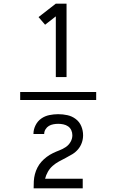

<svg xmlns="http://www.w3.org/2000/svg" viewBox="-20 -868 640 1056"><path d="M287 -444V-778L228 -732L192 -774L287 -848H346V-444ZM509 -318H91V-362H509ZM165 168Q165 148 166 128.5Q167 109 172 90Q177 71 186 53.5Q195 36 208 21.5Q221 7 237 -5Q253 -17 270.5 -25.5Q288 -34 306.5 -41Q325 -48 341.5 -59Q358 -70 368 -87.5Q378 -105 378 -124Q378 -139 372 -152Q366 -165 354.5 -173Q343 -181 328.5 -184Q314 -187 300 -187Q287 -187 273.5 -184.5Q260 -182 249 -175.5Q238 -169 230.5 -157Q223 -145 223 -131Q223 -131 223 -131Q223 -131 223 -131H164Q164 -131 164 -131.5Q164 -132 164 -132Q164 -156 175.5 -179Q187 -202 207 -216Q227 -230 251.5 -235Q276 -240 300 -240Q326 -240 351 -234.5Q376 -229 396.5 -213.5Q417 -198 427 -174Q437 -150 437 -124Q437 -103 430 -83Q423 -63 409.5 -47Q396 -31 378 -20Q360 -9 341.5 0.5Q323 10 304.5 20Q286 30 270 44Q254 58 243.5 76.5Q233 95 228 115H435V168Z"/></svg>

Font: Iosevka Aile Custom Light
Style: Regular
Weight: 300
Designer: Belleve Invis
Foundry: Belleve Invis
Version: Version 17.0.2; ttfautohint (v1.8.3)